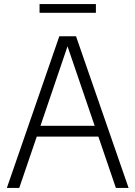

<svg xmlns="http://www.w3.org/2000/svg" viewBox="-20 -917 660 937"><path d="M545.5 0 460 -250.5H159.5L74 0H13.5L269.5 -740H351L607.5 0ZM177.5 -303H442L309.5 -691ZM173 -854.5V-897H448V-854.5Z"/></svg>

Font: Encode Sans Semi Condensed Light
Style: Regular
Weight: 300
Width: 4
Designer: Multiple Designers
Foundry: Impallari Type
Version: Version 2.000